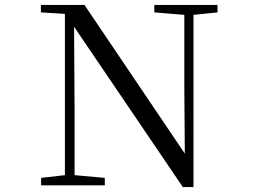

<svg xmlns="http://www.w3.org/2000/svg" viewBox="-20 -748 1040 775"><path d="M718 7H761V-688L858 -698V-728H603V-698L724 -688V-395L726 -128L321 -728H145V-698L242 -692V-41L146 -30V0H403V-30L281 -41V-319L279 -640Z"/></svg>

Font: Harano Aji Mincho CN
Style: Regular
Weight: 400
Foundry: Masamichi Hosoda
Version: HaranoAjiMinchoCN-Regular version 20230610;ttx 4.39.4